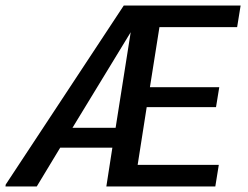

<svg xmlns="http://www.w3.org/2000/svg" viewBox="-53 -670 890 690"><path d="M-33.3 0H79.2L163.3 -139.2H350.8L329.2 0H720.8L733.3 -77.5H441.7L474.2 -285H723.3L735 -356.7H485.8L520 -572.5H799.2L811.7 -650H475.8H432.5H391.7L-32.5 -6.7ZM416.7 -554.2 362.5 -210.8H207.5Z"/></svg>

Font: Boon Medium
Style: Italic
Weight: 500
Italic angle: -9°
Designer: Sungsit Sawaiwan
Foundry: FontUni
Version: Version 3.0